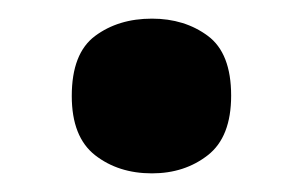

<svg xmlns="http://www.w3.org/2000/svg" viewBox="-20 -173 325 206"><path d="M57 -70Q57 -115.8 82 -134.4Q107 -153 143 -153Q178.1 -153 203 -134.5Q228 -116 228 -70.4Q228 -26 203 -6.5Q178.1 13 143 13Q107 13 82 -6.5Q57 -26.1 57 -70Z"/></svg>

Font: Noto Sans Javanese
Style: Regular
Weight: 400
Designer: Monotype Design Team
Foundry: Monotype Imaging Inc.
Version: Version 2.004